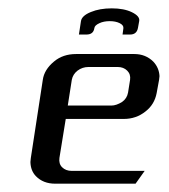

<svg xmlns="http://www.w3.org/2000/svg" viewBox="-20 -442 406 462"><path d="M53.2 -52.2Q53.2 -53.2 54.2 -62L83 -250Q86.4 -274.4 109.9 -293.9Q131.3 -312 163.1 -312H303.2Q330.6 -312 349.1 -293.5Q362.8 -278.8 363.8 -258.8Q363.8 -256.8 362.8 -250L356.9 -217.8Q351.6 -190.4 330.1 -173.8Q307.6 -155.8 277.8 -155.8H138.2L123 -62Q121.1 -47.9 129.4 -39.6Q138.2 -30.8 152.8 -30.8H328.1L306.2 0H112.8Q84 0 66.4 -18.1Q53.7 -31.2 53.2 -52.2ZM143.1 -188H248Q259.8 -188 273.9 -196.8Q285.6 -205.1 288.1 -219.2L293 -250Q294.9 -263.2 286.1 -272Q277.3 -280.8 263.2 -280.8H192.9Q178.2 -280.8 166.5 -272Q155.3 -263.2 152.8 -250ZM169.9 -358.9 174.8 -391.1Q176.8 -404.3 198.7 -413.1Q219.7 -421.9 249 -421.9Q278.3 -421.9 297.4 -412.6Q317.4 -402.8 314.9 -391.1L312 -375Q309.1 -358.9 293 -358.9H274.9L276.9 -374Q277.8 -381.3 268.1 -386.2Q258.3 -391.1 244.1 -391.1Q229.5 -391.1 219.2 -386.2Q207.5 -380.9 207 -374Q204.6 -358.9 188 -358.9Z"/></svg>

Font: Hhenum
Style: Italic
Weight: 400
Designer: T. Christopher White
Version: Version 1.0